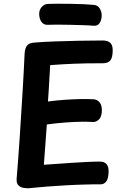

<svg xmlns="http://www.w3.org/2000/svg" viewBox="-20 -994 665 1029"><path d="M131 15Q120 15 105 12.5Q90 10 79 -0.5Q68 -11 69 -34Q78 -142 85.5 -256Q93 -370 100 -484.5Q107 -599 112 -708Q114 -736 125 -750Q136 -764 166 -766Q215 -770 274 -772Q333 -774 398 -775.5Q463 -777 530 -777Q558 -777 571 -764.5Q584 -752 584 -725Q584 -686 571.5 -670.5Q559 -655 532 -655Q485 -655 448 -654.5Q411 -654 379 -652.5Q347 -651 316 -649.5Q285 -648 249 -645Q247 -610 245 -578.5Q243 -547 241.5 -516Q240 -485 237 -450Q281 -456 325 -459Q369 -462 409 -463Q449 -464 480 -462Q497 -462 511 -448.5Q525 -435 526 -406Q526 -369 511 -354.5Q496 -340 480 -340Q455 -342 416 -341.5Q377 -341 330 -337.5Q283 -334 231 -327Q227 -270 223 -217.5Q219 -165 215 -111Q250 -113 288.5 -116Q327 -119 367 -121.5Q407 -124 445 -126Q483 -128 516 -128Q539 -128 551 -114.5Q563 -101 562 -72Q561 -37 549.5 -21.5Q538 -6 518 -6Q498 -6 477.5 -6Q457 -6 437 -5Q390 -4 336.5 -1Q283 2 230.5 6Q178 10 131 15ZM236 -861Q214 -860 202 -877Q190 -894 190 -920Q190 -941 203.5 -956.5Q217 -972 236 -973Q254 -974 287 -974Q320 -974 358 -973.5Q396 -973 429 -971.5Q462 -970 480 -968Q503 -967 514 -949.5Q525 -932 525 -912Q525 -887 514 -870.5Q503 -854 480 -856Q462 -858 429 -859Q396 -860 358 -861Q320 -862 287 -862Q254 -862 236 -861Z"/></svg>

Font: Playpen Sans SemiBold
Style: Regular
Weight: 600
Designer: Laura Meseguer, Veronika Burian, José Scaglione
Foundry: TypeTogether
Version: Version 1.001